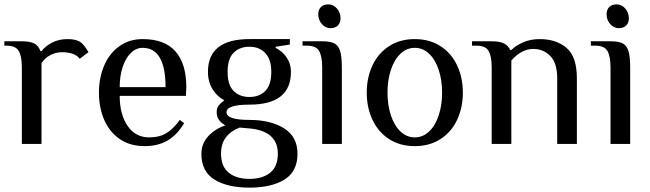

<svg xmlns="http://www.w3.org/2000/svg" viewBox="-20 -659 2974 879"><path d="M10 -450H0V-470H80Q118 -470 137.5 -459.5Q157 -449 165 -425H170Q188 -448 218.5 -464Q249 -480 290 -480Q330 -480 350 -465Q367 -452 385 -420L345 -390Q334 -405 313 -412.5Q292 -420 265 -420Q235 -420 210 -406.5Q185 -393 170 -370V0H80V-350Q80 -401 66 -425.5Q52 -450 10 -450Z M433 -235Q433 -303 457 -359Q481 -415 526.5 -447.5Q572 -480 633 -480Q734 -480 783.5 -423.5Q833 -367 833 -260L831 -220H528Q528 -136 564 -83Q600 -30 663 -30Q710 -30 742.5 -50Q775 -70 803 -110L823 -95Q790 -40 746 -15Q702 10 643 10Q575 10 528 -22.5Q481 -55 457 -110.5Q433 -166 433 -235ZM633 -440Q603 -440 579 -416.5Q555 -393 541.5 -352Q528 -311 528 -260H738Q738 -348 712 -394Q686 -440 633 -440Z M902 45Q902 -1 933 -35Q964 -69 1012 -85Q972 -107 972 -145Q972 -165 981 -176Q990 -187 1007 -200Q975 -216 953.5 -250Q932 -284 932 -330Q932 -480 1122 -480H1307V-455L1242 -445V-440Q1273 -424 1292.5 -395.5Q1312 -367 1312 -330Q1312 -180 1122 -180Q1017 -180 1017 -145Q1017 -110 1122 -110Q1219 -110 1280.5 -71.5Q1342 -33 1342 45Q1342 126 1282.5 163Q1223 200 1122 200Q1021 200 961.5 163Q902 126 902 45ZM1222 -330Q1222 -387 1194.5 -416Q1167 -445 1122 -445Q1077 -445 1049.5 -417.5Q1022 -390 1022 -330Q1022 -270 1049.5 -242.5Q1077 -215 1122 -215Q1167 -215 1194.5 -242.5Q1222 -270 1222 -330ZM1252 45Q1252 -55 1132 -70L1077 -75Q1036 -59 1014 -30Q992 -1 992 45Q992 103 1027 131.5Q1062 160 1122 160Q1182 160 1217 131.5Q1252 103 1252 45Z M1437 -594Q1437 -615 1449.5 -627Q1462 -639 1483 -639Q1506 -639 1522.5 -620Q1539 -601 1539 -575Q1539 -554 1526.5 -542Q1514 -530 1493 -530Q1470 -530 1453.5 -549Q1437 -568 1437 -594ZM1385 -450H1365V-470H1455Q1492 -470 1510.5 -460.5Q1529 -451 1537 -426Q1545 -401 1545 -350V0H1455V-350Q1455 -401 1441 -425.5Q1427 -450 1385 -450Z M1659 -235Q1659 -303 1685 -359Q1711 -415 1761 -447.5Q1811 -480 1879 -480Q1947 -480 1997 -447.5Q2047 -415 2073 -359Q2099 -303 2099 -235Q2099 -167 2073 -111Q2047 -55 1997 -22.5Q1947 10 1879 10Q1811 10 1761 -22.5Q1711 -55 1685 -111Q1659 -167 1659 -235ZM2004 -235Q2004 -292 1988.5 -339Q1973 -386 1944.5 -413Q1916 -440 1879 -440Q1842 -440 1813.5 -413Q1785 -386 1769.5 -339Q1754 -292 1754 -235Q1754 -178 1769.5 -131Q1785 -84 1813.5 -57Q1842 -30 1879 -30Q1916 -30 1944.5 -57Q1973 -84 1988.5 -131Q2004 -178 2004 -235Z M2161 -450H2141V-470H2231Q2268 -470 2287.5 -460Q2307 -450 2316 -430H2321Q2342 -451 2375.5 -465.5Q2409 -480 2451 -480Q2526 -480 2573.5 -440Q2621 -400 2621 -300V0H2531V-300Q2531 -370 2499.5 -402.5Q2468 -435 2421 -435Q2368 -435 2321 -382V0H2231V-350Q2231 -401 2217 -425.5Q2203 -450 2161 -450Z M2757 -594Q2757 -615 2769.5 -627Q2782 -639 2803 -639Q2826 -639 2842.5 -620Q2859 -601 2859 -575Q2859 -554 2846.5 -542Q2834 -530 2813 -530Q2790 -530 2773.5 -549Q2757 -568 2757 -594ZM2705 -450H2685V-470H2775Q2812 -470 2830.5 -460.5Q2849 -451 2857 -426Q2865 -401 2865 -350V0H2775V-350Q2775 -401 2761 -425.5Q2747 -450 2705 -450Z"/></svg>

Font: ZCOOL XiaoWei
Style: Regular
Weight: 400
Version: Version 1.000